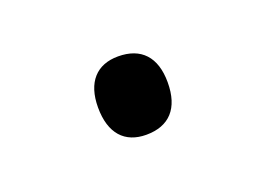

<svg xmlns="http://www.w3.org/2000/svg" viewBox="-35 -152 314 228"><g transform="rotate(-20 122.0 -38.5)"><path d="M79 -39C79 -6 95 11 122 11C151 11 167 -6 167 -39C167 -71 151 -88 122 -88C95 -88 79 -71 79 -39Z"/></g></svg>

Font: Noto Sans Gujarati UI Light
Style: Regular
Weight: 300
Designer: Jelle Bosma - Monotype Design Team, Universal Thirst
Foundry: Monotype Imaging Inc.
Version: Version 2.106